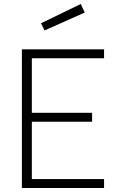

<svg xmlns="http://www.w3.org/2000/svg" viewBox="-20 -945 593 965"><path d="M90 0ZM140 -652V-378H443V-333H140V-45H503V0H90V-697H503V-652ZM186 -828 386 -925 406 -882 204 -792Z"/></svg>

Font: Cairo Light
Style: Regular
Weight: 300
Designer: Mohamed Gaber, the designers of Titillium
Foundry: Kief Type Foundry
Version: Version 2.009; ttfautohint (v1.5.33-1714) -l 8 -r 50 -G 200 